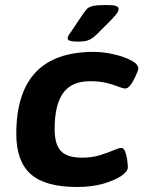

<svg xmlns="http://www.w3.org/2000/svg" viewBox="-20 -738 573 766"><path d="M287 8Q161 8 103 -43Q45 -94 45 -204Q45 -531 353 -531Q392 -531 433.5 -521.5Q475 -512 503.5 -497Q532 -482 532 -464Q532 -461 527 -448.5Q522 -436 514.5 -421Q507 -406 498 -395.5Q489 -385 480 -385Q470 -385 451.5 -392.5Q433 -400 405.5 -407Q378 -414 339 -414Q266 -414 232 -367Q198 -320 198 -223Q198 -162 223 -135.5Q248 -109 307 -109Q347 -109 379 -119Q411 -129 433 -138.5Q455 -148 464 -148Q474 -148 479.5 -133Q485 -118 487.5 -99.5Q490 -81 490 -70Q490 -54 463.5 -36Q437 -18 391.5 -5Q346 8 287 8ZM290 -572Q267 -572 258.5 -575.5Q250 -579 250 -585Q250 -592 254.5 -598.5Q259 -605 266 -615L311 -682Q320 -695 327 -702.5Q334 -710 350.5 -714Q367 -718 402 -718Q431 -718 442 -714.5Q453 -711 453 -703Q453 -693 443.5 -681Q434 -669 420 -655L367 -602Q351 -586 336 -579Q321 -572 290 -572Z"/></svg>

Font: Asap Semi Expanded Semi Expanded Regular
Style: Bold Italic
Weight: 700
Width: 6
Italic angle: -6°
Designer: Pablo Cosgaya
Foundry: Omnibus-Type
Version: Version 3.001; ttfautohint (v1.8.4.7-5d5b)